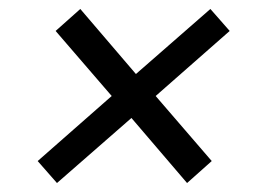

<svg xmlns="http://www.w3.org/2000/svg" viewBox="-20 -564 568 428"><path d="M107 -156 64 -205 229 -350 104 -495 159 -544 283 -399 449 -544 492 -495 327 -350 452 -205 397 -156 273 -301Z"/></svg>

Font: Finlandica
Style: Italic
Weight: 400
Italic angle: -8°
Designer: Niklas Ekholm, Juho Hiilivirta, Jaakko Suomalainen
Foundry: Helsinki Type Studio
Version: Version 1.064